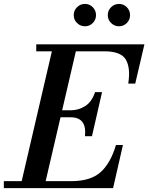

<svg xmlns="http://www.w3.org/2000/svg" viewBox="-66 -981 773 1001"><path d="M495.9 -902.1Q495.9 -926.2 513.1 -943.4Q530.4 -960.6 554.4 -960.6Q578.4 -960.6 595.3 -943.4Q612.1 -926.2 612.1 -902.1Q612.1 -878.1 595.3 -861.1Q578.4 -844 554.4 -844Q530.4 -844 513.1 -861.1Q495.9 -878.1 495.9 -902.1ZM318.4 -902.1Q318.4 -926.2 335.6 -943.4Q352.9 -960.6 376.9 -960.6Q400.9 -960.6 417.8 -943.4Q434.6 -926.2 434.6 -902.1Q434.6 -878.1 417.8 -861.1Q400.9 -844 376.9 -844Q352.9 -844 335.6 -861.1Q318.4 -878.1 318.4 -902.1ZM302 -369.5H249.5L172 -36.5H304Q406 -36.5 458.2 -83.2Q510.5 -130 538.5 -225H575L523.5 0H-46V-36.5H47L204.5 -713.5H123V-750H687L639 -545H602.5Q615.5 -625.5 590.5 -669.5Q565.5 -713.5 478 -713.5H329.5L258 -406H302Q344 -406 378.5 -428.2Q413 -450.5 429.5 -500.5H466L413.5 -271H377Q387.5 -369.5 302 -369.5Z"/></svg>

Font: Bodoni* 06pt Medium
Style: Italic
Weight: 500
Italic angle: -13°
Version: Version 2.3